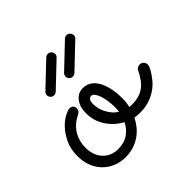

<svg xmlns="http://www.w3.org/2000/svg" viewBox="-117 -490 603 603"><g transform="rotate(-45 185.0 -188.5)"><path d="M243.7 -53.7Q231.4 -53.7 222.2 -55.7Q214.8 -41 204.6 -28.6Q194.3 -16.1 180.9 -6.8Q167.5 2.4 150.9 7.8Q134.3 13.2 114.7 13.2Q91.8 13.2 72.8 5.1Q53.7 -2.9 39.6 -17.3Q25.4 -31.7 17.6 -52Q9.8 -72.3 9.8 -96.7Q9.8 -127.9 21 -151.1Q32.2 -174.3 46.9 -189.7Q61.5 -205.1 76.2 -212.6Q90.8 -220.2 98.1 -220.2Q106.4 -220.2 110.6 -215.8Q114.7 -211.4 114.7 -204.1Q114.7 -195.8 109.6 -191.7Q104.5 -187.5 96.7 -183.6Q88.9 -179.7 80.1 -172.6Q71.3 -165.5 63.7 -154.8Q56.2 -144 51.3 -129.4Q46.4 -114.7 46.4 -96.7Q46.4 -80.6 51.3 -66.7Q56.2 -52.7 65.4 -42.7Q74.7 -32.7 87.4 -27.1Q100.1 -21.5 115.7 -21.5Q143.6 -21.5 161.9 -34.4Q180.2 -47.4 189.9 -67.4Q161.1 -82.5 142.6 -110.4Q124 -138.2 124 -172.9Q124 -200.7 137.5 -218.3Q150.9 -235.8 172.9 -235.8Q186 -235.8 197.8 -229.5Q209.5 -223.1 218.5 -209.5Q227.5 -195.8 232.9 -174.3Q238.3 -152.8 238.3 -123Q238.3 -107.4 234.4 -90.3Q237.3 -89.8 240.2 -89.8Q243.2 -89.8 246.6 -89.8Q263.2 -89.8 276.4 -93.8Q289.6 -97.7 300.3 -105.5Q311 -113.3 319.6 -125.5Q328.1 -137.7 335.9 -153.8Q337.4 -156.7 342.3 -159.4Q347.2 -162.1 352.1 -162.1Q358.4 -162.1 364 -157Q369.6 -151.9 369.6 -143.6Q369.6 -139.6 367.7 -135Q365.7 -130.4 363.8 -126.5Q355.5 -111.8 344.5 -98.4Q333.5 -85 318.6 -75Q303.7 -64.9 285.2 -59.1Q266.6 -53.2 243.7 -53.7ZM160.2 -176.8Q160.2 -167.5 162.6 -157.2Q165 -147 170.2 -137Q175.3 -127 182.9 -117.9Q190.4 -108.9 200.7 -102.5Q202.1 -112.8 202.1 -122.6Q202.1 -135.7 200.2 -149.4Q198.2 -163.1 194.6 -174.6Q190.9 -186 185.5 -193.1Q180.2 -200.2 172.9 -200.2Q169.9 -200.2 165 -195.8Q160.2 -191.4 160.2 -176.8ZM82 -311 160.2 -385.3Q165 -389.6 171.4 -389.6Q177.7 -389.6 182.6 -384.8Q187.5 -379.9 187.5 -373Q187.5 -366.2 182.6 -361.8L104.5 -287.6Q99.1 -283.2 93.3 -283.2Q86.4 -283.2 81.8 -288.1Q77.1 -293 77.1 -299.3Q77.1 -306.2 82 -311ZM165 -311 243.2 -385.3Q248 -389.6 254.4 -389.6Q260.7 -389.6 265.6 -384.8Q270.5 -379.9 270.5 -373Q270.5 -366.2 265.6 -361.8L187.5 -287.6Q182.1 -283.2 176.3 -283.2Q169.4 -283.2 164.8 -288.1Q160.2 -293 160.2 -299.3Q160.2 -306.2 165 -311Z"/></g></svg>

Font: Sacramento
Style: Regular
Weight: 400
Designer: Astigmatic (AOETI)
Foundry: Astigmatic (AOETI)
Version: Version 1.000